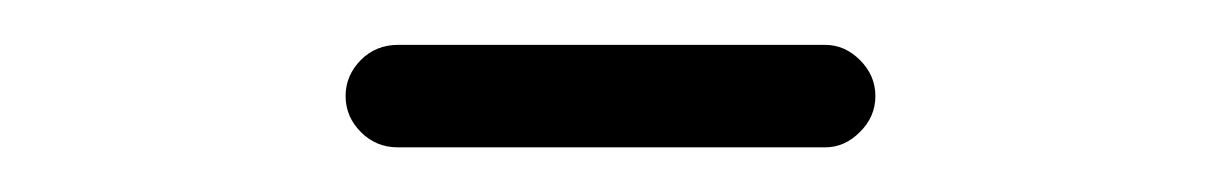

<svg xmlns="http://www.w3.org/2000/svg" viewBox="-20 -565 540 86"><path d="M158.2 -499Q148.4 -499 141.6 -505.9Q134.8 -512.7 134.8 -522Q134.8 -531.2 141.6 -538.1Q148.4 -544.9 158.2 -544.9H349.6Q358.4 -544.9 365.2 -538.1Q372.1 -531.2 372.1 -522Q372.1 -512.7 365.2 -505.9Q358.4 -499 349.6 -499Z"/></svg>

Font: Rounded Mgen+ 1mn light
Style: Regular
Weight: 200
Designer: [Source Han Sans]
Ryoko NISHIZUKA  (kana & ideographs); Paul D. Hunt (Latin, Greek & Cyrillic); Wenlong ZHANG  (bopomofo
Version: Version 1.059.20150602